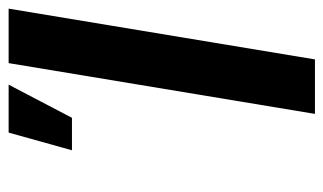

<svg xmlns="http://www.w3.org/2000/svg" viewBox="-176 -592 768 456"><g transform="rotate(-90 208.0 -364.0)"><path d="M415.5 -727.5 294.9 0H165.5L286.1 -727.5ZM79.1 -577.1 121.1 -727.5H234.9L156.2 -577.1Z"/></g></svg>

Font: Inter 28pt SemiBold
Style: Italic
Weight: 600
Italic angle: -9.3988°
Designer: Rasmus Andersson
Foundry: rsms
Version: Version 4.001;git-66647c0bb